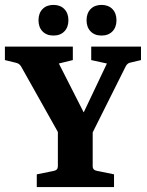

<svg xmlns="http://www.w3.org/2000/svg" viewBox="-29 -763 598 783"><path d="M226 -191 57 -492Q50 -504 36 -507L-9 -518V-573H268V-518L211 -504L332 -266H294L407 -504L343 -518V-573H546V-518L504 -508Q497 -507 492 -503Q487 -499 484 -493L333 -191ZM121 0V-52L190 -66Q207 -69 207 -85V-241H349V-85Q349 -69 367 -66L436 -52V0ZM250 -680.5Q250 -652 233.5 -635Q217 -618 189 -618Q161 -618 144.5 -635Q128 -652 128 -680.5Q128 -709 144.5 -726Q161 -743 189 -743Q217 -743 233.5 -726Q250 -709 250 -680.5ZM446 -680.5Q446 -652 429.5 -635Q413 -618 385 -618Q357 -618 340.5 -635Q324 -652 324 -680.5Q324 -709 340.5 -726Q357 -743 385 -743Q413 -743 429.5 -726Q446 -709 446 -680.5Z"/></svg>

Font: Yrsa
Style: Regular
Weight: 400
Designer: Anna Giedrys (Yrsa+Rasa design), David Brezina (Yrsa art-direction, Rasa art-direction, design)
Foundry: Rosetta Type Foundry
Version: Version 2.004